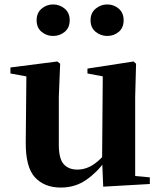

<svg xmlns="http://www.w3.org/2000/svg" viewBox="-20 -828 725 865"><path d="M254 17Q180 17 137.5 -29Q95 -75 96 -188L99 -501L130 -478L27 -497V-524L238 -551L251 -541L245 -391V-176Q245 -113 267 -88.5Q289 -64 328 -64Q370 -64 406.5 -90.5Q443 -117 471 -157L507 -103H454Q417 -51 367.5 -17Q318 17 254 17ZM445 13 440 -108V-111L443 -484L374 -497V-519L582 -551L593 -541L589 -391V-35L655 -29V1ZM219 -666Q190 -666 167.5 -684.5Q145 -703 145 -737Q145 -770 167.5 -789Q190 -808 219 -808Q249 -808 271.5 -789Q294 -770 294 -737Q294 -703 271.5 -684.5Q249 -666 219 -666ZM463 -666Q434 -666 411 -684.5Q388 -703 388 -737Q388 -770 411 -789Q434 -808 463 -808Q493 -808 515 -789Q537 -770 537 -737Q537 -703 515 -684.5Q493 -666 463 -666Z"/></svg>

Font: Noto Serif SC ExtraLight ExtraBold
Style: Regular
Weight: 800
Version: Version 2.002-H1;hotconv 1.1.0;makeotfexe 2.6.0